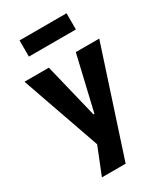

<svg xmlns="http://www.w3.org/2000/svg" viewBox="-219 -809 931 1079"><g transform="rotate(-30 247.0 -269.0)"><path d="M111 180 201 -45V63L3 -503H161L247 -150H253L336 -503H488L265 180ZM95 -613V-718H400V-613Z"/></g></svg>

Font: Nunito Sans 7pt Condensed ExtraBold
Style: Regular
Weight: 800
Width: 3
Designer: Vernon Adams
Foundry: Vernon Adams
Version: Version 3.101;gftools[0.9.27]